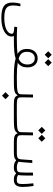

<svg xmlns="http://www.w3.org/2000/svg" viewBox="1055 -1679 820 2970"><g transform="rotate(90 1465.0 -194.0)"><path d="M257.3 195.3C433.6 195.3 545.4 128.9 545.4 34.7C545.4 21.5 542 10.3 536.6 0.5C549.3 1.5 564.5 1.5 580.1 1.5C616.7 1.5 631.8 -2.9 631.8 -24.4C631.8 -41 621.1 -44.4 585.9 -44.4C535.6 -44.4 459 -45.4 399.4 -49.3L392.1 -5.4C487.8 -0.5 502.4 8.8 502.4 36.1C502.4 90.3 426.3 149.4 261.2 149.4C111.8 149.4 64.5 113.3 64.5 11.2C64.5 -27.3 70.3 -62 77.6 -99.6H36.6C24.9 -57.6 19.5 -17.1 19.5 24.4C19.5 143.6 81.5 195.3 257.3 195.3Z M580.6 1.5C744.1 1.5 826.2 -5.9 884.8 -25.9C951.7 -6.8 1043 1.5 1164.6 1.5C1193.4 1.5 1210.9 -2.9 1210.9 -24.9C1210.9 -41.5 1199.7 -44.4 1172.9 -44.4C1078.1 -44.4 1005.9 -49.3 950.7 -58.1C1000 -92.3 1022.5 -141.6 1022.5 -208.5C1022.5 -309.1 964.8 -366.7 883.3 -366.7C786.1 -366.7 736.8 -292 736.8 -200.7C736.8 -134.8 760.3 -87.4 814.5 -54.7C766.1 -48.3 694.3 -44.4 585.9 -44.4ZM887.7 -72.3C800.8 -99.1 781.7 -143.6 781.7 -201.2C781.7 -273.4 818.4 -321.8 882.3 -321.8C947.3 -321.8 977.5 -270.5 977.5 -209.5C977.5 -142.1 947.8 -96.7 887.7 -72.3ZM949.2 -475.6 1003.4 -529.8 949.2 -584.5 894.5 -529.8ZM827.1 -475.6 881.3 -529.8 827.1 -584.5 772.5 -529.8Z M1166 1.5C1173.3 1.5 1180.7 1.5 1188 1.5C1360.8 1.5 1421.9 1.5 1450.7 -54.2H1457.5C1474.1 -10.7 1505.9 1.5 1593.3 1.5H1752C1775.4 1.5 1789.6 -2.4 1789.6 -22C1789.6 -42 1782.7 -44.4 1757.8 -44.4H1604.5C1486.8 -44.4 1485.4 -63.5 1485.4 -124L1487.8 -295.4L1442.9 -293.5L1439 -119.1C1437.5 -53.2 1422.4 -44.4 1171.9 -44.4ZM1460 185.1 1514.2 130.9 1460 76.2 1405.8 130.9Z M1752 1.5C1759.3 1.5 1766.6 1.5 1773.9 1.5C1946.8 1.5 2007.8 1.5 2036.6 -54.2H2043.5C2060.1 -10.7 2091.8 1.5 2179.2 1.5H2337.9C2361.3 1.5 2375.5 -2.4 2375.5 -22C2375.5 -42 2368.7 -44.4 2343.8 -44.4H2190.4C2072.8 -44.4 2071.3 -63.5 2071.3 -124L2073.7 -295.4L2028.8 -293.5L2024.9 -119.1C2023.4 -53.2 2008.3 -44.4 1757.8 -44.4ZM1997.1 -376 2051.3 -430.2 1997.1 -484.9 1942.4 -430.2ZM2119.1 -376 2173.3 -430.2 2119.1 -484.9 2064.5 -430.2Z M2339.4 1.5C2420.9 1.5 2440.4 -14.2 2454.6 -31.7L2463.4 -32.2C2484.4 -8.3 2527.8 1.5 2567.4 1.5C2606.4 1.5 2638.2 -4.4 2657.7 -31.7H2666C2688 -4.9 2721.7 1.5 2761.7 1.5C2832 1.5 2871.6 -34.7 2871.6 -132.8C2871.6 -183.6 2867.7 -235.4 2856.9 -303.2L2815.4 -299.8C2823.2 -235.8 2826.7 -184.1 2826.7 -127.9C2826.7 -62 2812.5 -44.4 2764.2 -44.4C2736.8 -44.4 2709.5 -48.8 2688 -63.5C2689.9 -76.2 2691.4 -89.8 2692.4 -101.6C2695.8 -152.3 2696.3 -231.4 2695.3 -294.9L2650.4 -293.5C2650.9 -225.6 2649.9 -145 2646.5 -96.7C2643.6 -57.6 2624.5 -44.4 2573.7 -44.4C2542 -44.4 2505.9 -50.8 2482.4 -69.8C2485.4 -85.9 2487.3 -106.4 2489.3 -130.4C2494.1 -183.6 2497.6 -228 2501 -283.7L2457.5 -282.7C2453.6 -224.1 2450.7 -182.6 2445.3 -113.8C2441.4 -64 2429.2 -44.4 2343.8 -44.4Z"/></g></svg>

Font: Cascadia Code PL ExtraLight
Style: Regular
Weight: 200
Monospace: yes
Designer: Aaron Bell
Foundry: Saja Typeworks
Version: Version 2404.023